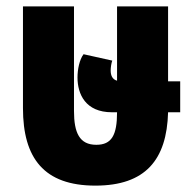

<svg xmlns="http://www.w3.org/2000/svg" viewBox="-20 -568 614 602"><path d="M279 14C436 14 503 -67 507 -216H545V-313H507V-548H347V-315C332 -319 327 -332 327 -347C327 -356 329 -370 332 -378L242 -398C229 -381 223 -350 223 -325C223 -273 248 -216 331 -216H347C347 -144 330 -114 282 -114C229 -114 212 -152 212 -220V-548H52V-229C52 -72 118 14 279 14Z"/></svg>

Font: Noto Sans Thai ExtCond Blk
Style: Regular
Weight: 900
Width: 2
Designer: Monotype Design Team
Foundry: Monotype Imaging Inc.
Version: Version 2.002